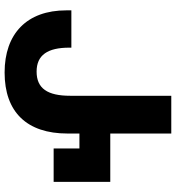

<svg xmlns="http://www.w3.org/2000/svg" viewBox="15 -769 764 834"><g transform="rotate(90 397.0 -352.0)"><path d="M295 10C467 10 560 -87 560 -263V-315H625V-203H770V-449H560V-714H396V-275C396 -176 364 -129 291 -129C219 -129 187 -177 187 -271V-280H25V-258C25 -86 127 10 295 10Z"/></g></svg>

Font: Noto Sans Georgian SemiCondensed Extra
Style: Regular
Weight: 800
Width: 4
Designer: Monotype Design Team
Foundry: Monotype Imaging Inc.
Version: Version 1.901